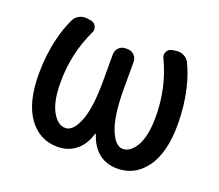

<svg xmlns="http://www.w3.org/2000/svg" viewBox="-123 -931 1246 1094"><g transform="rotate(20 500.0 -384.0)"><path d="M682.6 -10.7Q607.4 -10.7 558.6 -57.6Q521.5 -92.8 502 -154.3Q502 -155.3 500.5 -155.3Q499 -155.3 498 -154.3Q479.5 -92.8 442.4 -57.6Q392.6 -10.7 319.3 -10.7Q210.9 -10.7 144.5 -102.5Q112.3 -147.5 95.7 -212.9Q79.1 -278.3 79.1 -362.3Q79.1 -479.5 103.5 -579.1Q120.1 -651.4 150.4 -714.8Q161.1 -737.3 184.6 -749Q201.2 -756.8 218.8 -756.8Q226.6 -756.8 233.4 -755.9L255.9 -752Q276.4 -748 285.2 -729.5Q290 -719.7 290 -710.4Q290 -701.2 285.2 -691.4Q211.9 -539.1 211.9 -362.3Q211.9 -247.1 246.1 -186.5Q279.3 -127 326.2 -127Q372.1 -127 404.3 -206.1Q437.5 -287.1 437.5 -453.1V-613.3Q437.5 -637.7 454.1 -654.3Q470.7 -670.9 495.1 -670.9H505.9Q530.3 -670.9 546.9 -654.3Q563.5 -637.7 563.5 -613.3V-453.1Q563.5 -287.1 596.7 -206.1Q627.9 -127 674.8 -127Q720.7 -127 754.9 -186.5Q789.1 -247.1 789.1 -362.3Q789.1 -539.1 715.8 -691.4Q710.9 -701.2 710.9 -710.4Q710.9 -719.7 715.8 -729.5Q724.6 -748 745.1 -752L767.6 -755.9Q774.4 -756.8 782.2 -756.8Q799.8 -756.8 816.4 -749Q839.8 -737.3 850.6 -714.8Q880.9 -651.4 897.5 -579.1Q921.9 -479.5 921.9 -362.3Q921.9 -278.3 905.3 -212.9Q888.7 -147.5 856.4 -102.5Q790 -10.7 682.6 -10.7Z"/></g></svg>

Font: Rounded Mgen+ 1mn medium
Style: Regular
Weight: 500
Designer: [Source Han Sans]
Ryoko NISHIZUKA  (kana & ideographs); Paul D. Hunt (Latin, Greek & Cyrillic); Wenlong ZHANG  (bopomofo
Version: Version 1.059.20150602